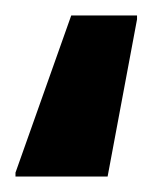

<svg xmlns="http://www.w3.org/2000/svg" viewBox="-20 -38 197 248"><path d="M0 190V185L72 -18H157V-13L119 190Z"/></svg>

Font: Saira Semi Condensed SemiBold
Style: Regular
Weight: 600
Width: 4
Designer: Hector Gatti with collaboration of the Omnibus-Type team
Foundry: Omnibus-Type
Version: Version 1.001; ttfautohint (v1.8)